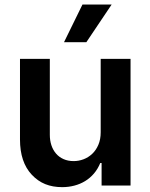

<svg xmlns="http://www.w3.org/2000/svg" viewBox="-20 -799 648 827"><path d="M66.1 -545.5H194.6V-218Q194.6 -194.2 201.3 -173.7Q208.1 -153.1 221.1 -137.8Q234 -122.5 253.4 -113.8Q272.7 -105.1 297.6 -105.1Q318.9 -105.1 339.7 -112.9Q360.4 -120.7 377 -136.2Q393.5 -151.6 403.6 -175.1Q413.7 -198.5 413.7 -229.4V-545.5H542.3V0H417.6V-96.9H411.9Q401.3 -71 384.6 -51.5Q367.9 -32 346.6 -19Q325.3 -6 300.2 0.5Q275.2 7.1 247.9 7.1Q207 7.1 174.9 -5.9Q142.8 -18.8 116.8 -46.5Q66.1 -100.5 66.1 -198.2ZM255.7 -617.2 335.2 -779.5H460.9L351.9 -617.2Z"/></svg>

Font: Inter P Semi Bold
Style: Regular
Weight: 600
Designer: Rasmus Andersson
Foundry: rsms
Version: Version 3.018;git-588b23468